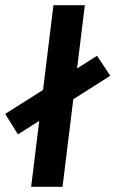

<svg xmlns="http://www.w3.org/2000/svg" viewBox="-59 -720 455 740"><path d="M10 -202 -39 -281 315 -505 366 -428ZM61 0 147 -700H268L182 0Z"/></svg>

Font: Inclusive Sans SemiBold
Style: Italic
Weight: 600
Italic angle: -7°
Designer: Olivia King
Foundry: Olivia King
Version: Version 2.004